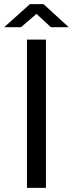

<svg xmlns="http://www.w3.org/2000/svg" viewBox="-36 -916 354 936"><path d="M95.5 -723H188V0H95.5ZM212 -783.5 142 -848.5 66.5 -783.5H-15.5L110 -896H176L299 -783.5Z"/></svg>

Font: Public Sans
Style: Regular
Weight: 400
Designer: The Public Sans project authors (U.S. Web Design System). Libre Franklin designed by Pablo Impallari and Rodrigo Fuenzal
Version: Version 1.008; ttfautohint (v1.8.1) -l 8 -r 50 -G 200 -x 14 